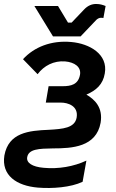

<svg xmlns="http://www.w3.org/2000/svg" viewBox="-53 -737 578 960"><path d="M360 172 379 66C315 96 239 109 165 102C108 97 78 77 83 49C90 8 142 6 212 5C308 5 428 -2 450 -123C463 -200 420 -240 379 -264C428 -285 462 -315 471 -370C488 -466 395 -519 303 -527C203 -536 118 -502 62 -441L135 -366C167 -409 216 -434 272 -430C320 -426 354 -402 347 -363C338 -314 302 -306 260 -306H190L176 -224H252C285 -224 341 -208 330 -148C320 -97 262 -92 191 -88C91 -84 -10 -74 -31 40C-47 140 30 192 136 201C209 207 301 200 360 172ZM212 -555H350L429 -638C436 -644 443 -648 451 -648C455 -648 459 -648 464 -647L475 -707C460 -713 446 -717 430 -717C406 -718 385 -708 368 -690L305 -624H287L237 -707H119Z"/></svg>

Font: Fixel Display 20240404 SemiBold
Style: Italic
Weight: 600
Italic angle: -10°
Designer: AlfaBravo + MacPaw
Foundry: Kyrylo Tkachov, Marchela Mozhyna, Serhii Makarenko, Maria Weinstein, Zakhar Kryvoshyya
Version: Version 1.211;Glyphs 3.2 (3225)